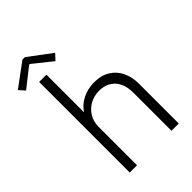

<svg xmlns="http://www.w3.org/2000/svg" viewBox="-312 -1021 1127 1127"><g transform="rotate(-45 252.0 -457.0)"><path d="M74.2 -752H134.8V-441.4H136.2Q160.2 -479 204.3 -500.7Q248.5 -522.5 301.8 -522.5Q359.4 -522.5 399.9 -497.3Q440.4 -472.2 460.9 -428.7Q481.4 -385.3 481.4 -331.1V0H420.9V-317.4Q420.4 -389.6 384 -428Q347.7 -466.3 287.1 -466.8Q245.1 -466.8 210.4 -448Q175.8 -429.2 155.3 -395.8Q134.8 -362.3 134.8 -319.3V0H74.2ZM-47.9 -806.6 97.7 -914.1H118.2L261.7 -806.6L228.5 -770.5L110.4 -865.2H104.5L-15.6 -770.5Z"/></g></svg>

Font: Reddit Sans Fudge Light
Style: Regular
Weight: 300
Designer: Stephen Hutchings
Foundry: Reddit
Version: Version 1.013